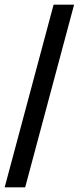

<svg xmlns="http://www.w3.org/2000/svg" viewBox="-20 -755 338 824"><path d="M0 49 210 -735H298L88 49Z"/></svg>

Font: Archivo SemiBold
Style: Regular
Weight: 600
Designer: Hector Gatti
Foundry: Omnibus-Type
Version: Version 2.001